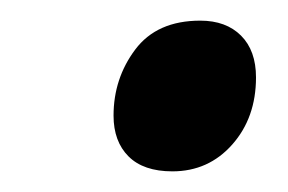

<svg xmlns="http://www.w3.org/2000/svg" viewBox="-20 -568 279 186"><path d="M147 -402Q119 -402 104.5 -416.5Q90 -431 90 -456Q90 -492 111 -520Q132 -548 174 -548Q199 -548 213.5 -533.5Q228 -519 228 -493Q228 -454 205 -428Q182 -402 147 -402Z"/></svg>

Font: Noto Sans Condensed SemiBold
Style: Italic
Weight: 600
Width: 3
Italic angle: -12°
Designer: Monotype Design Team
Foundry: Monotype Imaging Inc.
Version: Version 2.013; ttfautohint (v1.8.4.7-5d5b)